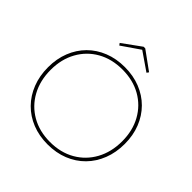

<svg xmlns="http://www.w3.org/2000/svg" viewBox="-242 -1147 1348 1348"><g transform="rotate(45 432.0 -473.0)"><path d="M432 8Q347.5 8 277.8 -20Q208 -48 157.2 -99.5Q106.5 -151 78.8 -221.8Q51 -292.5 51 -378Q51 -462.5 78.8 -532.5Q106.5 -602.5 157.2 -653.5Q208 -704.5 277.8 -732.2Q347.5 -760 432 -760Q516.5 -760 586.2 -732.2Q656 -704.5 706.8 -653.5Q757.5 -602.5 785.2 -532.5Q813 -462.5 813 -378Q813 -292.5 785.2 -221.8Q757.5 -151 706.8 -99.5Q656 -48 586.2 -20Q516.5 8 432 8ZM432 -16Q537.5 -16 617.5 -62Q697.5 -108 742.2 -189.8Q787 -271.5 787 -378Q787 -483.5 742.2 -564.2Q697.5 -645 617.5 -690.5Q537.5 -736 432 -736Q326.5 -736 246.5 -690.5Q166.5 -645 121.8 -564.2Q77 -483.5 77 -378Q77 -271.5 121.8 -189.8Q166.5 -108 246.5 -62Q326.5 -16 432 -16ZM440 -954 578 -854 567 -839 432 -932 297 -839 286 -854 424 -954Z"/></g></svg>

Font: Hepta Slab ExtraLight
Style: Regular
Weight: 200
Designer: Michael LaGattuta
Foundry: Michael LaGattuta
Version: Version 1.100